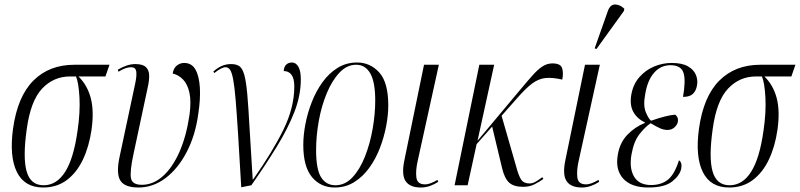

<svg xmlns="http://www.w3.org/2000/svg" viewBox="-20 -824 3558 854"><path d="M172 10Q89 10 55 -59Q21 -128 38 -252Q58 -395 128.5 -465.5Q199 -536 311 -536H467L449 -484H329Q368 -446 383.5 -388.5Q399 -331 387 -246Q376 -171 348.5 -113.5Q321 -56 277 -23Q233 10 172 10ZM174 0Q232 0 270 -60Q308 -120 325 -243Q337 -324 333.5 -390Q330 -456 318 -484H292Q218 -484 167 -429.5Q116 -375 99 -250Q81 -123 98.5 -61.5Q116 0 174 0Z M596 10Q534 10 515 -21.5Q496 -53 512 -127L581 -451Q589 -488 586 -506.5Q583 -525 563 -525Q539 -525 507 -505L504 -514Q524 -526 543.5 -532.5Q563 -539 582 -539Q615 -539 629 -525.5Q643 -512 643.5 -489Q644 -466 637 -435L574 -140Q557 -61 562.5 -31.5Q568 -2 611 -2Q661 -2 704 -40Q747 -78 778 -148Q809 -218 823 -314Q831 -374 822.5 -412Q814 -450 794 -470.5Q774 -491 748 -497Q752 -521 766.5 -532.5Q781 -544 799 -544Q833 -544 849.5 -514.5Q866 -485 869 -434Q872 -383 862 -318Q849 -222 810.5 -148Q772 -74 716.5 -32Q661 10 596 10Z M1053 9Q1045 -131 1039 -226.5Q1033 -322 1028 -381Q1023 -440 1017 -471.5Q1011 -503 1003 -514Q995 -525 983 -525Q966 -525 933 -499L929 -506Q947 -522 966 -530.5Q985 -539 1008 -539Q1032 -539 1045.5 -529Q1059 -519 1067 -489.5Q1075 -460 1080 -403.5Q1085 -347 1090 -255Q1095 -163 1104 -26H1106Q1193 -150 1241 -248Q1289 -346 1289 -439Q1289 -475 1276.5 -491.5Q1264 -508 1242 -508Q1243 -527 1253 -536.5Q1263 -546 1279 -546Q1296 -546 1307 -527.5Q1318 -509 1318 -471Q1318 -399 1289 -325Q1260 -251 1210.5 -170.5Q1161 -90 1098 0Z M1469 10Q1406 10 1367.5 -36.5Q1329 -83 1329 -179Q1329 -223 1338.5 -272.5Q1348 -322 1367 -370.5Q1386 -419 1414.5 -458.5Q1443 -498 1481.5 -522Q1520 -546 1568 -546Q1627 -546 1667 -501.5Q1707 -457 1707 -355Q1707 -312 1697.5 -262.5Q1688 -213 1669.5 -165Q1651 -117 1622.5 -77.5Q1594 -38 1555.5 -14Q1517 10 1469 10ZM1472 0Q1515 0 1548 -35.5Q1581 -71 1603.5 -128Q1626 -185 1637.5 -251Q1649 -317 1649 -377Q1649 -459 1627 -497.5Q1605 -536 1564 -536Q1523 -536 1490 -501Q1457 -466 1433.5 -409.5Q1410 -353 1398 -286.5Q1386 -220 1386 -156Q1386 -70 1408.5 -35Q1431 0 1472 0Z M1852 10Q1803 10 1784 -18.5Q1765 -47 1779 -113L1866 -536H1932L1838 -109Q1828 -65 1832 -34.5Q1836 -4 1870 -4Q1883 -4 1897 -9.5Q1911 -15 1926 -24L1929 -15Q1912 -4 1892.5 3Q1873 10 1852 10Z M2002 0 2112 -536H2178L2104 -198L2289 -419Q2324 -461 2348.5 -488.5Q2373 -516 2393.5 -529Q2414 -542 2437 -542Q2473 -542 2480 -521.5Q2487 -501 2481 -470Q2437 -480 2406.5 -477Q2376 -474 2347 -452.5Q2318 -431 2279 -386L2211 -309L2276 -83Q2287 -41 2298.5 -24.5Q2310 -8 2335 -8Q2349 -8 2363.5 -16.5Q2378 -25 2392 -36L2397 -28Q2379 -15 2357 -4Q2335 7 2307 7Q2266 7 2245.5 -11Q2225 -29 2214 -73L2169 -261L2100 -183L2060 0Z M2568 10Q2519 10 2500 -18.5Q2481 -47 2495 -113L2582 -536H2648L2554 -109Q2544 -65 2548 -34.5Q2552 -4 2586 -4Q2599 -4 2613 -9.5Q2627 -15 2642 -24L2645 -15Q2628 -4 2608.5 3Q2589 10 2568 10ZM2633 -606 2625 -609 2684 -776Q2695 -805 2717 -804Q2739 -803 2757 -785L2755 -775Z M2864 10Q2788 10 2752 -29.5Q2716 -69 2728 -136Q2737 -190 2771 -225Q2805 -260 2848 -277V-280Q2815 -295 2797.5 -325.5Q2780 -356 2788 -403Q2796 -449 2823.5 -480.5Q2851 -512 2889 -528Q2927 -544 2968 -544Q3014 -544 3040 -529Q3066 -514 3075.5 -490.5Q3085 -467 3080 -443Q3076 -420 3062 -406.5Q3048 -393 3018 -393Q3031 -467 3020 -500.5Q3009 -534 2962 -534Q2919 -534 2889.5 -500.5Q2860 -467 2850 -406Q2840 -355 2852.5 -325Q2865 -295 2876 -287Q2944 -311 2983 -314Q2988 -311 2992.5 -303Q2997 -295 2995 -282Q2992 -268 2979.5 -257Q2967 -246 2949 -246Q2934 -246 2918 -252.5Q2902 -259 2874 -276Q2850 -260 2824.5 -227.5Q2799 -195 2789 -138Q2778 -77 2800 -39Q2822 -1 2876 -1Q2921 -1 2950.5 -24.5Q2980 -48 3000 -111Q3015 -101 3010 -74Q3004 -44 2970 -17Q2936 10 2864 10Z M3223 10Q3140 10 3106 -59Q3072 -128 3089 -252Q3109 -395 3179.5 -465.5Q3250 -536 3362 -536H3518L3500 -484H3380Q3419 -446 3434.5 -388.5Q3450 -331 3438 -246Q3427 -171 3399.5 -113.5Q3372 -56 3328 -23Q3284 10 3223 10ZM3225 0Q3283 0 3321 -60Q3359 -120 3376 -243Q3388 -324 3384.5 -390Q3381 -456 3369 -484H3343Q3269 -484 3218 -429.5Q3167 -375 3150 -250Q3132 -123 3149.5 -61.5Q3167 0 3225 0Z"/></svg>

Font: Noto Serif Display ExtraCondensed Light
Style: Italic
Weight: 300
Width: 2
Italic angle: -12°
Designer: Monotype Design Team
Foundry: Monotype Imaging Inc.
Version: Version 2.009